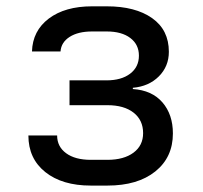

<svg xmlns="http://www.w3.org/2000/svg" viewBox="-20 -577 639 604"><path d="M265.6 6.8Q175.8 6.8 122.6 -35.6Q69.3 -78.1 69.3 -150.9H159.7Q159.7 -115.7 188 -95Q216.3 -74.2 265.6 -74.2H317.9Q369.6 -74.2 399.9 -96.7Q430.2 -119.1 430.2 -158.2Q430.2 -199.2 400.1 -222.7Q370.1 -246.1 317.9 -246.1H198.7V-324.2H314.9Q361.8 -324.2 389.4 -345.2Q417 -366.2 417 -401.9Q417 -437 389.9 -457.5Q362.8 -478 315.9 -478H269.5Q225.6 -478 199 -460.9Q172.4 -443.8 170.4 -415H80.6Q82.5 -480 133.5 -518.6Q184.6 -557.1 269.5 -557.1H315.9Q405.8 -557.1 458.5 -520Q511.2 -482.9 511.2 -414.1Q511.2 -368.2 479.7 -336.7Q448.2 -305.2 397.9 -300.8V-296.9Q458 -293 491 -254.9Q523.9 -216.8 523.9 -157.2Q523.9 -82 468.5 -37.6Q413.1 6.8 317.9 6.8Z"/></svg>

Font: UDEV Gothic 35
Style: Regular
Weight: 400
Version: v2.1.0; ttfautohint (v1.8.4.7-5d5b-dirty) -l 6 -r 45 -G 200 